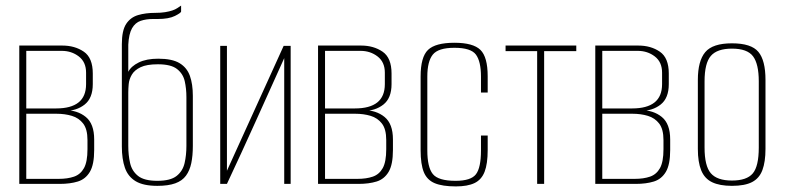

<svg xmlns="http://www.w3.org/2000/svg" viewBox="-20 -658 2808 687"><path d="M49 0V-495H203Q248 -495 280 -473Q312 -451 312 -395V-357Q312 -307 283 -284Q254 -261 211 -261V-264Q257 -264 287 -239.5Q317 -215 317 -159V-121Q317 -69 301.5 -43Q286 -17 258.5 -8.5Q231 0 194 0ZM74 -18H190Q222 -18 245 -26Q268 -34 280.5 -56.5Q293 -79 293 -124V-157Q293 -196 277.5 -216Q262 -236 237 -243.5Q212 -251 182 -251H74ZM74 -270H181Q234 -270 261 -291.5Q288 -313 288 -357V-398Q288 -436 262 -456Q236 -476 201 -476H74Z M543 7Q493 7 465.5 -9.5Q438 -26 427 -57.5Q416 -89 416 -134V-500Q416 -549 431.5 -572.5Q447 -596 474 -604Q501 -612 536 -612Q556 -612 571 -614.5Q586 -617 596.5 -620.5Q607 -624 614.5 -629Q622 -634 628 -638V-617Q628 -612 606 -601Q584 -590 544 -590H526Q503 -590 483.5 -583.5Q464 -577 452.5 -557Q441 -537 439 -498V-401Q449 -421 476.5 -434.5Q504 -448 546 -448Q596 -448 622.5 -432Q649 -416 659.5 -386.5Q670 -357 670 -315V-136Q670 -101 664.5 -74.5Q659 -48 645.5 -29.5Q632 -11 607 -2Q582 7 543 7ZM543 -11Q590 -11 612 -28.5Q634 -46 640.5 -74.5Q647 -103 647 -136V-310Q647 -341 641 -367.5Q635 -394 613.5 -411Q592 -428 545 -428Q505 -428 483 -417.5Q461 -407 451.5 -390.5Q442 -374 440.5 -357Q439 -340 439 -327V-136Q439 -103 445.5 -74.5Q452 -46 474 -28.5Q496 -11 543 -11Z M768 0V-494H792V-47L995 -494H1020V0H997V-450Q946 -337 895.5 -225Q845 -113 792 0Z M1118 0V-495H1272Q1317 -495 1349 -473Q1381 -451 1381 -395V-357Q1381 -307 1352 -284Q1323 -261 1280 -261V-264Q1326 -264 1356 -239.5Q1386 -215 1386 -159V-121Q1386 -69 1370.5 -43Q1355 -17 1327.5 -8.5Q1300 0 1263 0ZM1143 -18H1259Q1291 -18 1314 -26Q1337 -34 1349.5 -56.5Q1362 -79 1362 -124V-157Q1362 -196 1346.5 -216Q1331 -236 1306 -243.5Q1281 -251 1251 -251H1143ZM1143 -270H1250Q1303 -270 1330 -291.5Q1357 -313 1357 -357V-398Q1357 -436 1331 -456Q1305 -476 1270 -476H1143Z M1611 9Q1563 9 1535.5 -2.5Q1508 -14 1496.5 -42Q1485 -70 1485 -121V-384Q1485 -454 1511.5 -479.5Q1538 -505 1606 -505Q1673 -505 1699 -479.5Q1725 -454 1725 -385V-327H1701V-384Q1701 -438 1683 -462.5Q1665 -487 1606 -487Q1548 -487 1528.5 -462.5Q1509 -438 1509 -384V-120Q1509 -60 1528.5 -35.5Q1548 -11 1610 -11Q1665 -11 1683 -34.5Q1701 -58 1701 -120V-173H1725V-121Q1725 -72 1714 -43.5Q1703 -15 1678 -3Q1653 9 1611 9Z M1902 0V-475H1789V-495H2042V-475H1927V0Z M2110 0V-495H2264Q2309 -495 2341 -473Q2373 -451 2373 -395V-357Q2373 -307 2344 -284Q2315 -261 2272 -261V-264Q2318 -264 2348 -239.5Q2378 -215 2378 -159V-121Q2378 -69 2362.5 -43Q2347 -17 2319.5 -8.5Q2292 0 2255 0ZM2135 -18H2251Q2283 -18 2306 -26Q2329 -34 2341.5 -56.5Q2354 -79 2354 -124V-157Q2354 -196 2338.5 -216Q2323 -236 2298 -243.5Q2273 -251 2243 -251H2135ZM2135 -270H2242Q2295 -270 2322 -291.5Q2349 -313 2349 -357V-398Q2349 -436 2323 -456Q2297 -476 2262 -476H2135Z M2599 7Q2555 7 2528 -6Q2501 -19 2489 -48.5Q2477 -78 2477 -125V-372Q2477 -440 2503.5 -471.5Q2530 -503 2599 -503Q2668 -503 2693.5 -472.5Q2719 -442 2719 -372V-125Q2719 -79 2708 -49.5Q2697 -20 2671 -6.5Q2645 7 2599 7ZM2599 -12Q2652 -12 2673.5 -37.5Q2695 -63 2695 -130V-367Q2695 -429 2674.5 -456.5Q2654 -484 2599 -484Q2546 -484 2523.5 -458Q2501 -432 2501 -367V-130Q2501 -64 2523.5 -38Q2546 -12 2599 -12Z"/></svg>

Font: Alumni Sans Thin
Style: Regular
Weight: 100
Designer: Robert E. Leuschke
Foundry: Robert E. Leuschke
Version: Version 1.018